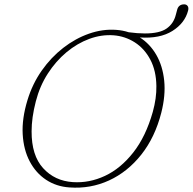

<svg xmlns="http://www.w3.org/2000/svg" viewBox="-20 -850 887 884"><path d="M515 -712.5Q545 -710.5 572.5 -701.5Q613.5 -696 647 -696Q715 -696 747.2 -718.8Q779.5 -741.5 789.5 -782L795 -802.5Q801 -830 828 -830Q838.5 -830 844 -822.2Q849.5 -814.5 846 -801Q831 -743.5 773.8 -707.5Q716.5 -671.5 624 -677.5Q670.5 -648 699.8 -597.2Q729 -546.5 736 -478.8Q743 -411 722.5 -330.5Q693.5 -217.5 630.5 -138Q567.5 -58.5 482 -19.2Q396.5 20 300 13Q239.5 9 192.2 -22.2Q145 -53.5 116.8 -107Q88.5 -160.5 84.5 -232.2Q80.5 -304 106.5 -389Q129 -463.5 172 -524.8Q215 -586 271 -629.5Q327 -673 389.8 -695Q452.5 -717 515 -712.5ZM315.5 -11.5Q391 -6.5 463.2 -40.2Q535.5 -74 593.5 -147.8Q651.5 -221.5 683.5 -335Q701 -398 700 -454Q699 -524.5 672.2 -575.2Q645.5 -626 600.8 -654.8Q556 -683.5 502.5 -687.5Q447 -691.5 391.2 -671Q335.5 -650.5 286.2 -609.5Q237 -568.5 200 -511Q163 -453.5 145 -383.5Q135 -345 130.2 -310.5Q125.5 -276 125.5 -245.5Q125 -134.5 178.5 -75.8Q232 -17 315.5 -11.5Z"/></svg>

Font: Fraunces 9pt Soft Thin
Style: Italic
Weight: 100
Italic angle: -16°
Version: Version 1.000;[b76b70a41]